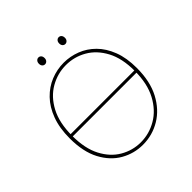

<svg xmlns="http://www.w3.org/2000/svg" viewBox="-213 -1004 1184 1184"><g transform="rotate(-45 378.5 -412.5)"><path d="M93 -356H669V-337H93ZM371 6Q294 6 227.5 -32Q161 -70 120 -147Q79 -224 79 -341Q79 -431 104 -498Q129 -565 172 -609.5Q215 -654 269.5 -676Q324 -698 383 -698Q439 -698 492 -677.5Q545 -657 587 -615Q629 -573 654 -508.5Q679 -444 679 -356Q679 -239 636.5 -158.5Q594 -78 524 -36Q454 6 371 6ZM372 -14Q446 -14 511 -52Q576 -90 616.5 -165.5Q657 -241 657 -353Q657 -462 618.5 -534Q580 -606 517.5 -642Q455 -678 382 -678Q309 -678 244.5 -641Q180 -604 140.5 -529.5Q101 -455 101 -342Q101 -231 139 -158.5Q177 -86 239 -50Q301 -14 372 -14ZM472 -772Q461 -772 454 -780Q447 -788 447 -801Q447 -815 454.5 -823Q462 -831 472 -831Q483 -831 490 -823Q497 -815 497 -801Q497 -788 489.5 -780Q482 -772 472 -772ZM295 -772Q284 -772 277 -780Q270 -788 270 -801Q270 -815 277.5 -823Q285 -831 295 -831Q306 -831 313 -823Q320 -815 320 -801Q320 -788 312.5 -780Q305 -772 295 -772Z"/></g></svg>

Font: Bitter Thin
Style: Regular
Weight: 100
Designer: Sol Matas, and Bitter project Authors
Foundry: Sol Matas
Version: Version 2.002